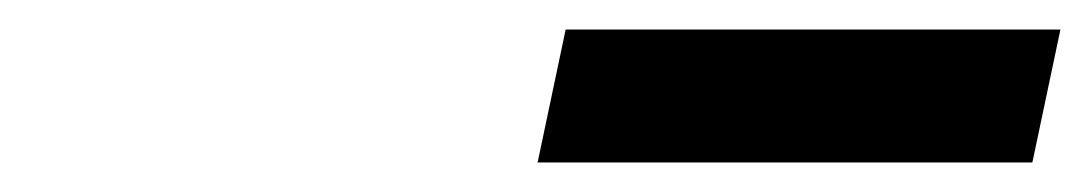

<svg xmlns="http://www.w3.org/2000/svg" viewBox="-20 -767 738 130"><path d="M363 -747H698L679 -657H344Z"/></svg>

Font: Azeret Mono Medium
Style: Italic
Weight: 500
Italic angle: -12°
Designer: Martin Vácha
Foundry: Displaay
Version: Version 1.000; Glyphs 3.0.3, build 3074